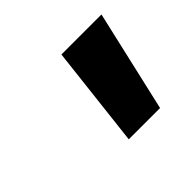

<svg xmlns="http://www.w3.org/2000/svg" viewBox="-67 -837 373 373"><g transform="rotate(-45 119.5 -650.5)"><path d="M105 -546 129 -755H239L191 -546Z"/></g></svg>

Font: DeepMind Sans
Style: Bold Italic
Weight: 700
Italic angle: -10°
Designer: Jonny Pinhorn / Modifications: Colophon Foundry
Foundry: Colophon Foundry
Version: Version 1.002; ttfautohint (v1.8.2)